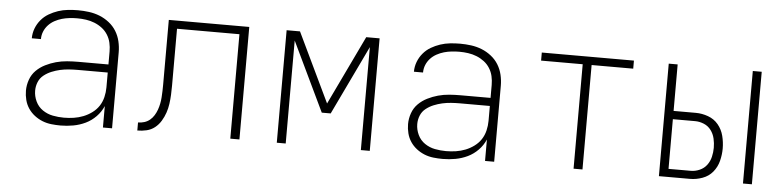

<svg xmlns="http://www.w3.org/2000/svg" viewBox="-39 -716 3677 901"><g transform="rotate(5 1800.0 -265.0)"><path d="M263 8Q241 8 219 5.5Q197 3 177 -5Q157 -13 139.5 -26.5Q122 -40 110 -58Q98 -76 92.5 -97.5Q87 -119 87 -141Q87 -167 96 -192.5Q105 -218 123.5 -236.5Q142 -255 166 -267Q190 -279 215.5 -286Q241 -293 267.5 -295Q294 -297 320 -297H462V-358Q462 -379 457.5 -399Q453 -419 442 -436.5Q431 -454 414.5 -466.5Q398 -479 379 -486.5Q360 -494 339.5 -497Q319 -500 298 -500Q280 -500 261.5 -498Q243 -496 225.5 -491Q208 -486 191.5 -477Q175 -468 162.5 -454.5Q150 -441 143 -424Q136 -407 136 -388H93Q93 -412 101.5 -434.5Q110 -457 125.5 -475.5Q141 -494 161.5 -506Q182 -518 204.5 -525.5Q227 -533 251 -535.5Q275 -538 298 -538Q324 -538 350 -534.5Q376 -531 400 -521.5Q424 -512 445 -495.5Q466 -479 479.5 -457Q493 -435 499 -409.5Q505 -384 505 -358V0H462V-101Q450 -73 428.5 -51Q407 -29 380 -16Q353 -3 323 2.5Q293 8 263 8ZM275 -30Q299 -30 322 -33.5Q345 -37 366.5 -45.5Q388 -54 407 -68Q426 -82 438.5 -101Q451 -120 456.5 -143Q462 -166 462 -189V-259H320Q300 -259 279 -257.5Q258 -256 238 -251.5Q218 -247 198.5 -239Q179 -231 162.5 -218Q146 -205 138 -185.5Q130 -166 130 -145Q130 -119 141.5 -94.5Q153 -70 175 -55Q197 -40 223 -35Q249 -30 275 -30Z M624 0V-38Q639 -38 653.5 -42.5Q668 -47 679.5 -56.5Q691 -66 699 -79Q707 -92 712 -106Q717 -120 720 -135Q723 -150 724 -165Q725 -180 725.5 -195Q726 -210 726 -225Q726 -229 726 -233Q726 -237 726 -241V-242Q726 -253 726 -263Q726 -273 726 -283V-530H1105V0H1062V-492H768V-283Q768 -280 768 -276Q768 -272 768 -268Q768 -246 768 -224.5Q768 -203 767 -181Q766 -159 763 -137.5Q760 -116 753 -95.5Q746 -75 734.5 -56Q723 -37 706 -23.5Q689 -10 667.5 -5Q646 0 624 0Z M1281 0V-530H1344L1500 -204L1656 -530H1719V0H1677V-485L1521 -159H1479L1323 -485V0Z M2063 8Q2041 8 2019 5.5Q1997 3 1977 -5Q1957 -13 1939.5 -26.5Q1922 -40 1910 -58Q1898 -76 1892.5 -97.5Q1887 -119 1887 -141Q1887 -167 1896 -192.5Q1905 -218 1923.5 -236.5Q1942 -255 1966 -267Q1990 -279 2015.5 -286Q2041 -293 2067.5 -295Q2094 -297 2120 -297H2262V-358Q2262 -379 2257.5 -399Q2253 -419 2242 -436.5Q2231 -454 2214.5 -466.5Q2198 -479 2179 -486.5Q2160 -494 2139.5 -497Q2119 -500 2098 -500Q2080 -500 2061.5 -498Q2043 -496 2025.5 -491Q2008 -486 1991.5 -477Q1975 -468 1962.5 -454.5Q1950 -441 1943 -424Q1936 -407 1936 -388H1893Q1893 -412 1901.5 -434.5Q1910 -457 1925.5 -475.5Q1941 -494 1961.5 -506Q1982 -518 2004.5 -525.5Q2027 -533 2051 -535.5Q2075 -538 2098 -538Q2124 -538 2150 -534.5Q2176 -531 2200 -521.5Q2224 -512 2245 -495.5Q2266 -479 2279.5 -457Q2293 -435 2299 -409.5Q2305 -384 2305 -358V0H2262V-101Q2250 -73 2228.5 -51Q2207 -29 2180 -16Q2153 -3 2123 2.5Q2093 8 2063 8ZM2075 -30Q2099 -30 2122 -33.5Q2145 -37 2166.5 -45.5Q2188 -54 2207 -68Q2226 -82 2238.5 -101Q2251 -120 2256.5 -143Q2262 -166 2262 -189V-259H2120Q2100 -259 2079 -257.5Q2058 -256 2038 -251.5Q2018 -247 1998.5 -239Q1979 -231 1962.5 -218Q1946 -205 1938 -185.5Q1930 -166 1930 -145Q1930 -119 1941.5 -94.5Q1953 -70 1975 -55Q1997 -40 2023 -35Q2049 -30 2075 -30Z M2679 0V-492H2483V-530H2917V-492H2721V0Z M3477 0V-530H3519V0ZM3081 0V-530H3123V-311H3228Q3257 -311 3286 -300.5Q3315 -290 3334 -267Q3353 -244 3360.5 -214.5Q3368 -185 3368 -155Q3368 -126 3360.5 -96.5Q3353 -67 3334 -44Q3315 -21 3286 -10.5Q3257 0 3228 0ZM3123 -38H3228Q3249 -38 3269.5 -47Q3290 -56 3303 -73.5Q3316 -91 3321 -112.5Q3326 -134 3326 -155Q3326 -177 3321 -198.5Q3316 -220 3303 -237.5Q3290 -255 3269.5 -263.5Q3249 -272 3228 -272H3123Z"/></g></svg>

Font: Iosevka Curly XLtEx
Style: Regular
Weight: 200
Width: 7
Monospace: yes
Designer: Belleve Invis
Foundry: Belleve Invis
Version: Version 11.1.0; ttfautohint (v1.8.3)